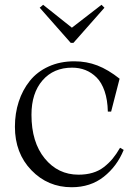

<svg xmlns="http://www.w3.org/2000/svg" viewBox="-20 -767 568 798"><path d="M477.1 -439.9 441.9 -303.2H428.2Q427.2 -351.6 414.8 -387.9Q402.3 -424.3 381.3 -445.1Q360.4 -465.8 335 -475.8Q309.6 -485.8 279.8 -485.8Q202.6 -485.8 156.7 -432.9Q110.8 -379.9 110.8 -290Q110.8 -175.8 166 -108.4Q221.2 -41 306.2 -41Q338.4 -41 364.7 -48.8Q391.1 -56.6 411.6 -72.5Q432.1 -88.4 447.8 -107.2Q463.4 -126 479 -152.8L494.1 -144Q466.3 -75.7 411.1 -32.2Q356 11.2 277.8 11.2Q178.7 11.2 110.4 -59.6Q42 -130.4 42 -240.2Q42 -295.9 57.9 -344.5Q73.7 -393.1 104 -430.9Q134.3 -468.8 181.9 -490.5Q229.5 -512.2 289.1 -512.2Q339.8 -512.2 384.8 -494.9Q429.7 -477.5 477.1 -439.9ZM145 -734.9 273.9 -588.9H285.2L414.1 -734.9L401.9 -747.1L278.8 -651.9L159.2 -747.1Z"/></svg>

Font: Ortica Linear Light
Style: Regular
Weight: 300
Designer: Benedetta Bovani
Foundry: Collletttivo
Version: Version 2.000;Glyphs 3.1.2 (3151)